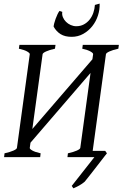

<svg xmlns="http://www.w3.org/2000/svg" viewBox="-20 -861 704 1052"><path d="M525.9 -841.3Q527.3 -809.1 516.8 -776.4Q506.3 -743.7 485.8 -717.8Q465.3 -691.9 436.3 -675.5Q407.2 -659.2 372.6 -659.2Q335.9 -659.2 312.3 -673.8Q288.6 -688.5 273.9 -714.8Q273.9 -720.7 276.9 -732.7Q279.8 -744.6 284.7 -757.8Q289.6 -771 295.2 -783Q300.8 -794.9 306.2 -801.3L321.3 -795.9Q318.8 -780.8 324.7 -766.6Q330.6 -752.4 341.6 -741.5Q352.5 -730.5 367.4 -723.9Q382.3 -717.3 397.9 -717.3Q420.9 -717.3 439.2 -727.1Q457.5 -736.8 470.7 -753.2Q483.9 -769.5 491.2 -790.5Q498.5 -811.5 500 -834ZM2.4 0 4.9 -21Q35.6 -27.8 53.7 -35.9Q71.8 -43.9 72.8 -50.8L143.1 -564Q144 -569.8 129.2 -578.6Q114.3 -587.4 83.5 -594.2L86.4 -615.2H284.2L281.2 -594.2Q250.5 -587.4 232.4 -579.1Q214.4 -570.8 213.4 -564L157.2 -154.3L486.3 -536.1L490.2 -564Q491.2 -569.8 476.3 -578.6Q461.4 -587.4 430.7 -594.2L433.6 -615.2H631.3L628.4 -594.2Q597.7 -587.4 579.6 -579.1Q561.5 -570.8 560.5 -564L487.8 -34.2H556.6L565.9 -21Q563 -17.6 554.4 -6.6Q545.9 4.4 534.2 19.5Q522.5 34.7 509 52Q495.6 69.3 483.2 85.2Q470.7 101.1 460.2 114.3Q449.7 127.4 444.3 134.3Q438 140.1 429.9 145.5Q421.9 150.9 413.3 155.8Q404.8 160.6 396.5 164.3Q388.2 168 382.3 170.9Q379.9 167.5 377.9 164.8Q376 162.1 373 157.7L497.1 0H349.6L352.1 -21Q382.8 -27.8 400.9 -35.9Q418.9 -43.9 419.9 -50.8L476.1 -461.4L147 -79.1L143.1 -50.8Q142.1 -44.9 157 -36.4Q171.9 -27.8 202.6 -21L200.2 0Z"/></svg>

Font: Gentium Plus CyrE
Style: Italic
Weight: 400
Italic angle: -8°
Designer: J. Victor Gaultney, Annie Olsen, Iska Routamaa, Becca Hirsbrunner
Foundry: SIL International
Version: Version 5.000